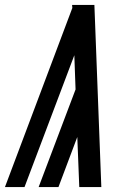

<svg xmlns="http://www.w3.org/2000/svg" viewBox="-21 -755 541 775"><path d="M135 0 284 -394 279 -532 78 0H-1L271 -723L270 -735H360L388 0H299L291 -202L215 0Z"/></svg>

Font: Iosevka Term Curly SmBd Obl
Style: Regular
Weight: 600
Italic angle: -9°
Designer: Belleve Invis
Foundry: Belleve Invis
Version: Version 32.3.0